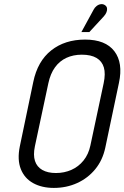

<svg xmlns="http://www.w3.org/2000/svg" viewBox="-20 -910 610 941"><path d="M489 -830Q498 -840 502 -850.5Q506 -861 504.5 -870Q503 -879 494 -885Q485 -891 474 -889.5Q463 -888 453.5 -880.5Q444 -873 439 -863L379 -753H418ZM143 -508 77 -192Q64 -127 82 -81.5Q100 -36 142.5 -12.5Q185 11 244 11Q306 11 358.5 -13Q411 -37 447 -81Q483 -125 496 -186L563 -504Q584 -602 540.5 -659Q497 -716 397 -716Q298 -716 231 -663Q164 -610 143 -508ZM151 -193 217 -502Q227 -549 249.5 -580Q272 -611 305.5 -626.5Q339 -642 381 -642Q426 -642 453 -626Q480 -610 489 -579.5Q498 -549 488 -502L423 -197Q414 -154 389.5 -123.5Q365 -93 330 -77.5Q295 -62 254 -62Q214 -62 187.5 -77Q161 -92 151.5 -121Q142 -150 151 -193Z"/></svg>

Font: Advent Pro Medium
Style: Italic
Weight: 500
Italic angle: -12°
Version: Version 3.000